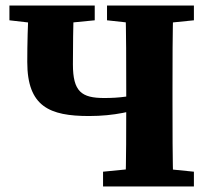

<svg xmlns="http://www.w3.org/2000/svg" viewBox="-20 -677 757 697"><path d="M354.1 0H683.9V-53.7L535.8 -68.7H506.4L354.1 -53.7V0ZM303.3 -255.8C395.9 -255.8 463.5 -273.2 526.3 -294.4V-345.4C457 -326.7 414 -321.2 358.6 -321.2C276.2 -321.2 244.7 -344 244.7 -443.4C244.7 -498.9 245.7 -587.7 247.7 -657H84.9C80.7 -588.6 79 -517.5 79 -451.8C79 -289.7 160.4 -255.8 303.3 -255.8ZM435.3 0H609.2C606.2 -103 606.2 -207 606.2 -310.7V-347C606.2 -452 606.2 -556 609.2 -657H435.3C438.3 -554 438.3 -450 438.3 -347V-299.6C438.3 -205 438.3 -101 435.3 0ZM14.2 -603.3 144.3 -588.3H170.8L323.9 -603.3V-657H14.2V-603.3ZM368.5 -603.3 506.4 -588.3H535.8L683.9 -603.3V-657H368.5V-603.3Z"/></svg>

Font: Source Serif Variable
Style: Regular
Weight: 389
Designer: Frank Grießhammer
Foundry: Adobe Systems Incorporated
Version: Version 3.001;hotconv 1.0.111;makeotfexe 2.5.65597